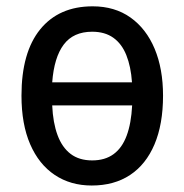

<svg xmlns="http://www.w3.org/2000/svg" viewBox="-20 -568 574 598"><path d="M487.8 -270Q487.8 -181.2 461.2 -118.4Q434.6 -55.7 385 -22.9Q335.4 9.8 265.6 9.8Q199.7 9.8 150.4 -23.2Q101.1 -56.2 74 -118.7Q46.9 -181.2 46.9 -270Q46.9 -404.8 105.2 -476.6Q163.6 -548.3 268.6 -548.3Q337.4 -548.3 386.5 -513.4Q435.5 -478.5 461.7 -416Q487.8 -353.5 487.8 -270ZM267.1 -68.4Q307.1 -68.4 333.7 -87.9Q360.4 -107.4 374.5 -145.5Q388.7 -183.6 391.6 -239.7H142.6Q145 -185.5 159.2 -147.2Q173.3 -108.9 200 -88.6Q226.6 -68.4 267.1 -68.4ZM267.1 -469.2Q208.5 -469.2 178.5 -429.2Q148.4 -389.2 142.6 -311.5H391.1Q387.7 -360.8 373.5 -396.2Q359.4 -431.6 333 -450.4Q306.6 -469.2 267.1 -469.2Z"/></svg>

Font: Open Sans SemiCondensed Medium
Style: Regular
Weight: 500
Width: 4
Designer: Monotype Design Team
Foundry: Monotype Imaging Inc.
Version: Version 3.000